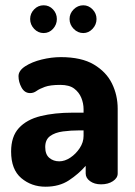

<svg xmlns="http://www.w3.org/2000/svg" viewBox="-20 -697 511 726"><path d="M152 9Q99 9 60.5 -23.5Q22 -56 22 -124Q22 -181 51.5 -213Q81 -245 133.5 -258Q186 -271 255 -271H296V-284Q296 -306 287.5 -327Q279 -348 260.5 -362Q242 -376 208 -376Q170 -376 149.5 -368.5Q129 -361 118 -353Q107 -345 94 -345Q73 -345 61.5 -366Q50 -387 50 -409Q50 -430 75.5 -446.5Q101 -463 138 -472Q175 -481 210 -481Q288 -481 335 -453Q382 -425 403.5 -381Q425 -337 425 -286V-41Q425 -24 407 -12Q389 0 362 0Q337 0 320.5 -12Q304 -24 304 -41V-70Q277 -39 240.5 -15Q204 9 152 9ZM204 -87Q225 -87 246 -101Q267 -115 281.5 -137Q296 -159 296 -183V-204H281Q248 -204 218 -200Q188 -196 169.5 -182.5Q151 -169 151 -141Q151 -113 166.5 -100Q182 -87 204 -87ZM295 -572Q274 -572 258.5 -588Q243 -604 243 -625Q243 -646 258.5 -661.5Q274 -677 295 -677Q315 -677 330 -661.5Q345 -646 345 -625Q345 -604 330 -588Q315 -572 295 -572ZM145 -572Q124 -572 109 -588Q94 -604 94 -625Q94 -646 109 -661.5Q124 -677 145 -677Q166 -677 180.5 -661.5Q195 -646 195 -625Q195 -604 180.5 -588Q166 -572 145 -572Z"/></svg>

Font: Dosis ExtraLight
Style: Bold
Weight: 700
Version: Version 3.001; ttfautohint (v1.8.2)